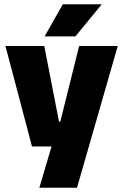

<svg xmlns="http://www.w3.org/2000/svg" viewBox="-20 -708 578 900"><path d="M347.5 -138 252.5 -97 351 -492.5H532L341 172H164.5L241 -87L325 -21.5H130L5.5 -492.5H187.5L256.5 -138ZM274.5 -688H455.5V-686L333.5 -537.5H190V-539Z"/></svg>

Font: Anek Bangla Medium ExtraBold
Style: Regular
Weight: 800
Version: Version 1.003